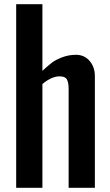

<svg xmlns="http://www.w3.org/2000/svg" viewBox="-20 -895 524 915"><path d="M182.1 -557.6Q210 -583 227.5 -596.4Q245.1 -609.9 276.1 -621.8Q307.1 -633.8 342.3 -633.8Q382.3 -633.8 407.2 -604.5Q432.1 -575.2 432.1 -532.7V0H307.1V-468.8Q307.1 -501 299.1 -516.1Q291 -531.2 264.2 -531.2Q226.1 -531.2 182.1 -494.6V0H57.1V-875H182.1Z"/></svg>

Font: OswaldRegular
Style: Regular
Weight: 400
Designer: vernon adams
Foundry: vernon adams
Version: Version 1.000